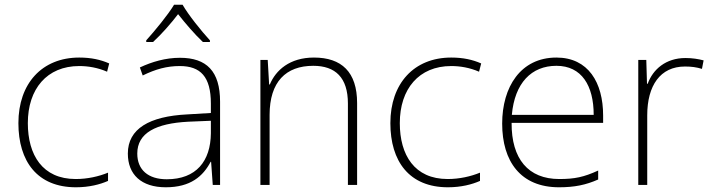

<svg xmlns="http://www.w3.org/2000/svg" viewBox="-20 -784 3019 814"><path d="M302 10C358 10 404 -2 438 -17V-52C399 -36 351 -25 301 -25C160 -25 98 -127 98 -262C98 -407 179 -504 316 -504C354 -504 395 -497 434 -480L443 -515C407 -531 366 -540 316 -540C158 -540 58 -430 58 -262C58 -100 138 10 302 10Z M754 -764H718C693 -722 637 -654 600 -613V-606H629C666 -640 706 -686 735 -724C765 -686 804 -640 840 -606H870V-613C833 -653 778 -722 754 -764ZM743 -539C682 -539 624 -522 573 -498L585 -464C640 -491 688 -504 742 -504C830 -504 874 -459 874 -345V-305L774 -299C613 -291 522 -238 522 -133C522 -44 579 10 683 10C788 10 841 -37 873 -98H875L882 0H913V-353C913 -482 856 -539 743 -539ZM778 -268 874 -272V-219C873 -101 812 -24 687 -24C608 -24 562 -64 562 -133C562 -221 642 -261 778 -268Z M1311 -540C1208 -540 1149 -486 1124 -426H1121L1115 -530H1084V0H1123V-297C1123 -437 1192 -505 1308 -505C1402 -505 1455 -455 1455 -345V0H1494V-347C1494 -479 1428 -540 1311 -540Z M1879 10C1935 10 1981 -2 2015 -17V-52C1976 -36 1928 -25 1878 -25C1737 -25 1675 -127 1675 -262C1675 -407 1756 -504 1893 -504C1931 -504 1972 -497 2011 -480L2020 -515C1984 -531 1943 -540 1893 -540C1735 -540 1635 -430 1635 -262C1635 -100 1715 10 1879 10Z M2339 -540C2187 -540 2109 -415 2109 -260C2109 -100 2187 10 2350 10C2416 10 2464 0 2516 -23V-61C2455 -33 2416 -25 2351 -25C2220 -25 2148 -110 2149 -263H2537V-294C2537 -434 2474 -540 2339 -540ZM2339 -505C2446 -505 2497 -421 2497 -297H2150C2162 -432 2233 -505 2339 -505Z M2886 -538C2803 -538 2748 -490 2726 -429H2723L2720 -530H2686V0H2724V-295C2724 -421 2779 -502 2884 -502C2912 -502 2933 -499 2956 -492L2963 -528C2940 -534 2915 -538 2886 -538Z"/></svg>

Font: Noto Sans Sinhala UI ExtraLight
Style: Regular
Weight: 200
Designer: Jelle Bosma - Monotype Design Team
Foundry: Monotype Imaging Inc.
Version: Version 2.006